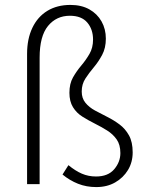

<svg xmlns="http://www.w3.org/2000/svg" viewBox="-20 -748 589 780"><path d="M371 12Q331 12 297 -1.5Q263 -15 234 -39L258 -77Q286 -54 312.5 -42.5Q339 -31 370 -31Q419 -31 444 -60.5Q469 -90 469 -126Q469 -160 454 -181.5Q439 -203 415 -218Q391 -233 365 -246Q339 -259 315 -274Q291 -289 276.5 -312.5Q262 -336 262 -371Q262 -408 276.5 -433.5Q291 -459 310 -481.5Q329 -504 343.5 -529Q358 -554 358 -587Q358 -629 334.5 -656.5Q311 -684 264 -684Q209 -684 175 -642.5Q141 -601 141 -514V0H90V-529Q90 -590 111.5 -635Q133 -680 172.5 -704Q212 -728 266 -728Q311 -728 343 -710Q375 -692 392.5 -661Q410 -630 410 -591Q410 -553 395 -525Q380 -497 361 -474.5Q342 -452 327 -429Q312 -406 312 -376Q312 -349 327 -330.5Q342 -312 366 -299Q390 -286 416 -273Q442 -260 465.5 -242.5Q489 -225 504 -198Q519 -171 519 -129Q519 -89 500 -57.5Q481 -26 448 -7Q415 12 371 12Z"/></svg>

Font: Assistant ExtraLight Light
Style: Regular
Weight: 300
Version: Version 3.000